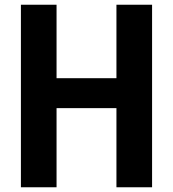

<svg xmlns="http://www.w3.org/2000/svg" viewBox="-20 -788 729 808"><path d="M470 -768H620V0H470V-356L493 -333H196L218 -356V0H68V-768H218V-436L196 -459H493L470 -436Z"/></svg>

Font: Yaldevi ExtraLight
Style: Regular
Weight: 200
Designer: Sol Matas, Rajitha Manaperi, Kosala Senevirathne
Foundry: Mooniak
Version: Version 1.100